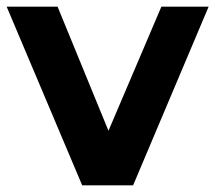

<svg xmlns="http://www.w3.org/2000/svg" viewBox="-27 -557 647 577"><path d="M600 -537H458L299 -164L146 -537H-7L220 0H373Z"/></svg>

Font: Montserrat-Alt1
Style: Bold
Weight: 700
Designer: Differentunic
Foundry: Differentunic
Version: Version 7.222